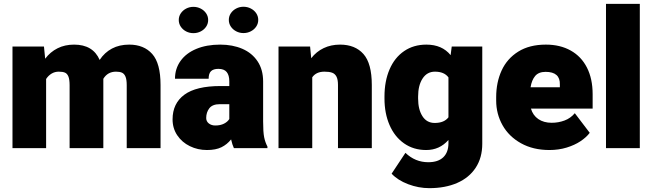

<svg xmlns="http://www.w3.org/2000/svg" viewBox="-20 -770 3397 998"><path d="M814.5 -328.1V0H638.7V-327.6Q638.7 -356.4 632.3 -371.6Q626 -386.7 614.3 -392.1Q602.5 -397.5 583 -397.5Q539.6 -397.5 517.1 -360.4V-352.5V0H341.8V-326.7Q341.8 -357.4 335.4 -372.6Q329.1 -387.7 317.4 -392.6Q305.7 -397.5 285.2 -397.5Q265.1 -397.5 248.3 -387.5Q231.4 -377.4 219.7 -359.4V0H44.9V-528.3H208.5L214.8 -464.8Q241.2 -500 279.1 -519Q316.9 -538.1 365.2 -538.1Q463.4 -538.1 498 -458.5Q523.4 -497.1 562 -517.6Q600.6 -538.1 651.4 -538.1Q728 -538.1 771.2 -489.5Q814.5 -440.9 814.5 -328.1Z M877 0ZM1370.1 -8.3V0H1195.8Q1187.5 -17.1 1181.2 -45.4Q1160.2 -19 1130.9 -4.6Q1101.6 9.8 1055.7 9.8Q1007.8 9.8 966.8 -10.3Q925.8 -30.3 901.4 -66.7Q877 -103 877 -149.4Q877 -232.4 938.2 -277.6Q999.5 -322.8 1126.5 -322.8H1171.9V-347.2Q1171.9 -378.9 1158.4 -395.5Q1145 -412.1 1115.2 -412.1Q1089.4 -412.1 1076.9 -400.1Q1064.5 -388.2 1064.5 -360.8H889.6Q889.6 -413.1 918.5 -453.4Q947.3 -493.7 1000.5 -515.9Q1053.7 -538.1 1124.5 -538.1Q1189 -538.1 1239.5 -516.4Q1290 -494.6 1318.8 -451.4Q1347.7 -408.2 1347.7 -346.2V-138.7Q1347.7 -83.5 1353 -56.9Q1358.4 -30.3 1370.1 -8.3ZM1171.9 -151.4V-228.5H1122.6Q1084.5 -228.5 1068.1 -207.3Q1051.8 -186 1051.8 -156.7Q1051.8 -139.2 1065.4 -128.4Q1079.1 -117.7 1099.1 -117.7Q1125.5 -117.7 1144.3 -127.2Q1163.1 -136.7 1171.9 -151.4ZM1322.3 -666.5Q1322.3 -647.5 1311.8 -631.8Q1301.3 -616.2 1283.7 -607.2Q1266.1 -598.1 1245.6 -598.1Q1225.1 -598.1 1207.8 -607.2Q1190.4 -616.2 1179.9 -631.8Q1169.4 -647.5 1169.4 -666.5Q1169.4 -685.5 1179.9 -701.2Q1190.4 -716.8 1207.8 -725.8Q1225.1 -734.9 1245.6 -734.9Q1266.1 -734.9 1283.7 -725.8Q1301.3 -716.8 1311.8 -701.2Q1322.3 -685.5 1322.3 -666.5ZM1062 -666Q1062 -647 1051.5 -631.3Q1041 -615.7 1023.4 -606.7Q1005.9 -597.7 985.4 -597.7Q964.8 -597.7 947.5 -606.7Q930.2 -615.7 919.7 -631.3Q909.2 -647 909.2 -666Q909.2 -685.1 919.7 -700.7Q930.2 -716.3 947.5 -725.3Q964.8 -734.4 985.4 -734.4Q1005.9 -734.4 1023.4 -725.3Q1041 -716.3 1051.5 -700.7Q1062 -685.1 1062 -666Z M1912.6 -328.1V0H1736.8V-328.6Q1736.8 -356.9 1728.8 -372.1Q1720.7 -387.2 1705.8 -392.3Q1690.9 -397.5 1666.5 -397.5Q1623.5 -397.5 1603 -368.2V0H1427.7V-528.3H1591.8L1597.7 -467.3Q1624.5 -502 1662.6 -520Q1700.7 -538.1 1747.6 -538.1Q1825.7 -538.1 1869.1 -489.3Q1912.6 -440.4 1912.6 -328.1Z M2486.8 -528.3V-22.9Q2486.8 49.8 2452.6 101.8Q2418.5 153.8 2356.4 180.9Q2294.4 208 2211.4 208Q2155.8 208 2101.6 187.5Q2047.4 167 2015.6 132.8L2087.4 24.4Q2138.2 73.2 2206.1 73.2Q2257.3 73.2 2284.2 47.4Q2311 21.5 2311 -25.9V-42.5Q2265.1 9.8 2195.3 9.8Q2129.4 9.8 2080.3 -24.7Q2031.2 -59.1 2004.9 -119.9Q1978.5 -180.7 1978.5 -257.8V-268.1Q1978.5 -348.1 2004.9 -409.4Q2031.2 -470.7 2080.6 -504.4Q2129.9 -538.1 2196.3 -538.1Q2277.8 -538.1 2322.3 -483.4L2328.1 -528.3ZM2311 -160.2V-367.7Q2289.1 -397.5 2240.7 -397.5Q2199.7 -397.5 2176.5 -361.8Q2153.3 -326.2 2153.3 -268.1V-257.8Q2153.3 -201.2 2175.8 -166Q2198.2 -130.9 2239.7 -130.9Q2288.6 -130.9 2311 -160.2Z M3060.5 -205.6H2739.7Q2750 -170.4 2778.1 -151.1Q2806.2 -131.8 2847.7 -131.8Q2882.8 -131.8 2914.3 -143.6Q2945.8 -155.3 2967.8 -181.6L3045.4 -79.6Q3027.8 -56.2 2997.3 -35.9Q2966.8 -15.6 2925.3 -2.9Q2883.8 9.8 2835.9 9.8Q2751 9.8 2688 -25.4Q2625 -60.5 2592 -119.4Q2559.1 -178.2 2559.1 -247.1V-265.1Q2559.1 -341.8 2587.4 -403.6Q2615.7 -465.3 2673.8 -501.7Q2731.9 -538.1 2817.4 -538.1Q2891.6 -538.1 2946.5 -507.3Q3001.5 -476.6 3031 -418.5Q3060.5 -360.4 3060.5 -280.3ZM2815.9 -396.5Q2779.8 -396.5 2761.7 -375Q2743.7 -353.5 2737.8 -316.4H2890.1V-330.6Q2892.1 -396.5 2815.9 -396.5Z M3129.9 0V-750H3305.7V0Z"/></svg>

Font: Heebo Black
Style: Regular
Weight: 900
Designer: Oded Ezer
Foundry: Meir Sadan
Version: Version 2.001; ttfautohint (v1.5.14-ce02) -l 8 -r 50 -G 200 